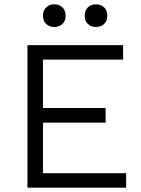

<svg xmlns="http://www.w3.org/2000/svg" viewBox="-20 -869 653 889"><path d="M107 0V-660H550V-593H179V-369H469V-301H179V-67H564V0ZM231 -849Q255 -849 269.5 -834.5Q284 -820 284 -797Q284 -773 269.5 -758.5Q255 -744 231 -744Q208 -744 193.5 -758.5Q179 -773 179 -797Q179 -820 193.5 -834.5Q208 -849 231 -849ZM424 -849Q448 -849 462.5 -834.5Q477 -820 477 -797Q477 -773 462.5 -758.5Q448 -744 424 -744Q401 -744 386.5 -758.5Q372 -773 372 -797Q372 -820 386.5 -834.5Q401 -849 424 -849Z"/></svg>

Font: Kantumruy Pro
Style: Regular
Weight: 400
Designer: Sovichet Tep
Foundry: Sovichet Tep
Version: Version 1.002